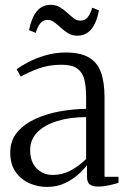

<svg xmlns="http://www.w3.org/2000/svg" viewBox="-20 -748 517 777"><path d="M170 8.5Q133.5 8.5 99.5 -6.2Q65.5 -21 43.5 -51.8Q21.5 -82.5 21.5 -131Q21.5 -179.5 49.8 -213Q78 -246.5 123.8 -267.2Q169.5 -288 223.5 -297.5Q277.5 -307 328.5 -307.5V-355.5Q328.5 -399 320.8 -427.8Q313 -456.5 291.8 -471.2Q270.5 -486 229.5 -486Q177 -486 135.2 -470.5Q93.5 -455 64 -438L47.5 -467.5Q62.5 -479.5 92.5 -495.5Q122.5 -511.5 162.2 -523.5Q202 -535.5 246 -535.5Q305 -535.5 339.2 -515.8Q373.5 -496 388.2 -456Q403 -416 403 -354.5V-32.5H459.5V-8Q449 -5 435.5 -1.5Q422 2 407.2 4.5Q392.5 7 377 7Q355 7 343.5 -1.5Q332 -10 332 -34.5V-79.5Q322 -65.5 299.5 -44.5Q277 -23.5 244.2 -7.5Q211.5 8.5 170 8.5ZM193.5 -40Q232 -40 265.8 -58Q299.5 -76 328.5 -104.5V-274Q263 -274 211.8 -258.2Q160.5 -242.5 131.2 -212.8Q102 -183 102 -140.5Q102 -107.5 114.5 -85Q127 -62.5 148 -51.2Q169 -40 193.5 -40ZM97.5 -626Q107.5 -676.5 129 -702.5Q150.5 -728.5 185 -728.5Q206 -728.5 222.2 -718.8Q238.5 -709 252 -696.5Q265.5 -684 278.2 -674.2Q291 -664.5 304.5 -664.5Q323.5 -664.5 334.5 -677.8Q345.5 -691 353.5 -717L380.5 -706Q371 -655.5 349.2 -629.5Q327.5 -603.5 292.5 -603.5Q272 -603.5 256 -613.2Q240 -623 226.5 -635.5Q213 -648 200 -657.8Q187 -667.5 173 -667.5Q154.5 -667.5 143.5 -654.2Q132.5 -641 124.5 -615Z"/></svg>

Font: Merriweather 96pt Light
Style: Regular
Weight: 300
Version: Version 2.100